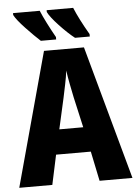

<svg xmlns="http://www.w3.org/2000/svg" viewBox="-61 -977 728 1024"><g transform="rotate(-5 303.0 -465.5)"><path d="M368 -292H240L277 -457Q284 -492 292 -529Q300 -566 304 -601Q309 -566 316.5 -528Q324 -490 331 -456ZM430 0H606L409 -716H195L0 0H177L211 -159H397ZM191 -931H48V-921Q61 -895 106.5 -847Q152 -799 183 -771H265V-784Q243 -823 223 -862.5Q203 -902 191 -931ZM370 -931H228V-921Q241 -894 285 -847Q329 -800 366 -771H445V-784Q395 -870 370 -931Z"/></g></svg>

Font: Noto Sans Display SemiCondensed Extra
Style: Regular
Weight: 800
Width: 4
Designer: Monotype Design Team
Foundry: Monotype Imaging Inc.
Version: Version 1.900